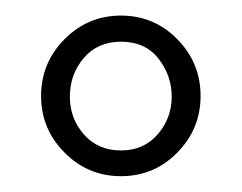

<svg xmlns="http://www.w3.org/2000/svg" viewBox="-20 -637 307 244"><path d="M62 -443.1Q32.2 -473.1 32.2 -515.1Q32.2 -557.1 62 -587.2Q91.8 -617.2 133.8 -617.2Q175.8 -617.2 205.3 -587.2Q234.9 -557.1 234.9 -515.1Q234.9 -473.1 205.3 -443.1Q175.8 -413.1 133.8 -413.1Q91.8 -413.1 62 -443.1ZM198.2 -514.2Q198.2 -541 181.4 -562.5Q164.6 -584 133.8 -584Q104 -584 86.4 -563.2Q68.8 -542.5 68.8 -514.2Q68.8 -486.3 86.7 -466.1Q104.5 -445.8 133.8 -445.8Q162.6 -445.8 180.4 -466.3Q198.2 -486.8 198.2 -514.2Z"/></svg>

Font: Common Serif Medium
Style: Regular
Weight: 500
Designer: Philipp H. Poll, Khaled Hosny
Foundry: Stefan Peev, Context Ltd.
Version: Version 1.026